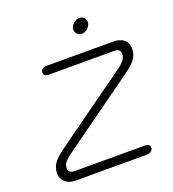

<svg xmlns="http://www.w3.org/2000/svg" viewBox="-158 -1021 1028 1141"><g transform="rotate(-20 355.5 -450.5)"><path d="M34 -76Q34 -112 53 -139.5Q72 -167 116 -199L593 -542Q618 -560 629.5 -577Q641 -594 641 -614Q641 -629 631.5 -637.5Q622 -646 604 -646H188Q173 -646 165 -652.5Q157 -659 157 -671Q157 -685 167.5 -692.5Q178 -700 197 -700H616Q659 -700 683 -679.5Q707 -659 707 -622Q707 -588 689 -561Q671 -534 627 -502L149 -158Q122 -138 110 -122.5Q98 -107 98 -86Q98 -72 108.5 -63.5Q119 -55 139 -55H581Q596 -55 604.5 -49Q613 -43 613 -33Q613 -17 602 -8.5Q591 0 571 0H123Q83 0 58.5 -21.5Q34 -43 34 -76ZM417 -847Q417 -867 435 -884Q453 -901 475 -901Q491 -901 502.5 -889.5Q514 -878 514 -862Q514 -842 496.5 -824.5Q479 -807 458 -807Q441 -807 429 -818.5Q417 -830 417 -847Z"/></g></svg>

Font: Kodchasan Light
Style: Italic
Weight: 300
Italic angle: -10°
Version: Version 1.000; ttfautohint (v1.6)